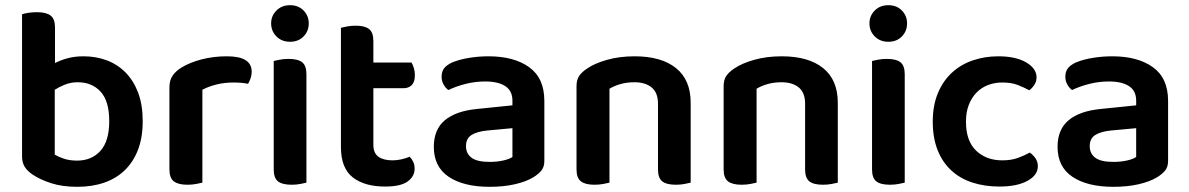

<svg xmlns="http://www.w3.org/2000/svg" viewBox="-20 -705 4583 740"><path d="M302 -488Q350 -488 391.5 -472.5Q433 -457 464 -425.5Q495 -394 512.5 -347.5Q530 -301 530 -238Q530 -175 512 -128Q494 -81 461 -49Q428 -17 381.5 -1Q335 15 278 15Q220 15 177 1Q134 -13 106 -32Q85 -46 75 -62.5Q65 -79 65 -102V-650Q73 -653 88.5 -655.5Q104 -658 123 -658Q158 -658 175 -645Q192 -632 192 -599V-462Q213 -473 240.5 -480.5Q268 -488 302 -488ZM280 -388Q253 -388 230.5 -379Q208 -370 191 -359V-109Q204 -101 226 -93.5Q248 -86 277 -86Q333 -86 367 -123.5Q401 -161 401 -238Q401 -316 367.5 -352Q334 -388 280 -388Z M760 -1Q751 1 736 4Q721 7 702 7Q667 7 650 -6Q633 -19 633 -52V-369Q633 -395 645 -413Q657 -431 680 -445Q711 -464 756.5 -476Q802 -488 855 -488Q950 -488 950 -429Q950 -415 945.5 -402.5Q941 -390 936 -382Q913 -387 879 -387Q844 -387 813 -379Q782 -371 760 -359Z M1035 -470Q1043 -472 1058.5 -475Q1074 -478 1092 -478Q1128 -478 1144.5 -465Q1161 -452 1161 -419V-1Q1153 1 1137.5 4Q1122 7 1104 7Q1068 7 1051.5 -6Q1035 -19 1035 -52ZM1025 -615Q1025 -644 1045.5 -664.5Q1066 -685 1098 -685Q1130 -685 1150 -664.5Q1170 -644 1170 -615Q1170 -585 1150 -564.5Q1130 -544 1098 -544Q1066 -544 1045.5 -564.5Q1025 -585 1025 -615Z M1419 -147Q1419 -115 1438.5 -101Q1458 -87 1493 -87Q1510 -87 1527.5 -91Q1545 -95 1559 -101Q1567 -93 1572.5 -81.5Q1578 -70 1578 -55Q1578 -25 1551 -5.5Q1524 14 1464 14Q1385 14 1339.5 -21.5Q1294 -57 1294 -139V-598Q1302 -600 1317.5 -603Q1333 -606 1351 -606Q1386 -606 1402.5 -593Q1419 -580 1419 -547V-464H1566Q1571 -456 1575 -443Q1579 -430 1579 -415Q1579 -389 1567 -377Q1555 -365 1535 -365H1419V-147Z M1867 -81Q1896 -81 1920 -86.5Q1944 -92 1955 -100V-211L1858 -202Q1818 -198 1797 -184.5Q1776 -171 1776 -142Q1776 -113 1797.5 -97Q1819 -81 1867 -81ZM1863 -488Q1961 -488 2019.5 -446Q2078 -404 2078 -316V-85Q2078 -61 2066 -47Q2054 -33 2036 -22Q2008 -5 1965 5Q1922 15 1867 15Q1767 15 1709.5 -23.5Q1652 -62 1652 -139Q1652 -206 1694.5 -241.5Q1737 -277 1818 -285L1955 -299V-317Q1955 -355 1927.5 -373Q1900 -391 1850 -391Q1811 -391 1774 -381.5Q1737 -372 1708 -358Q1697 -366 1689.5 -379.5Q1682 -393 1682 -409Q1682 -429 1691.5 -441.5Q1701 -454 1722 -464Q1751 -476 1788 -482Q1825 -488 1863 -488Z M2516 -305Q2516 -348 2491.5 -368Q2467 -388 2425 -388Q2396 -388 2371.5 -381Q2347 -374 2329 -363V-1Q2320 1 2305 4Q2290 7 2271 7Q2236 7 2219 -6Q2202 -19 2202 -52V-373Q2202 -397 2212 -412Q2222 -427 2243 -441Q2272 -461 2320 -474.5Q2368 -488 2426 -488Q2529 -488 2585.5 -442.5Q2642 -397 2642 -309V-1Q2634 1 2618.5 4Q2603 7 2585 7Q2549 7 2532.5 -6Q2516 -19 2516 -52V-305Z M3083 -305Q3083 -348 3058.5 -368Q3034 -388 2992 -388Q2963 -388 2938.5 -381Q2914 -374 2896 -363V-1Q2887 1 2872 4Q2857 7 2838 7Q2803 7 2786 -6Q2769 -19 2769 -52V-373Q2769 -397 2779 -412Q2789 -427 2810 -441Q2839 -461 2887 -474.5Q2935 -488 2993 -488Q3096 -488 3152.5 -442.5Q3209 -397 3209 -309V-1Q3201 1 3185.5 4Q3170 7 3152 7Q3116 7 3099.5 -6Q3083 -19 3083 -52V-305Z M3341 -470Q3349 -472 3364.5 -475Q3380 -478 3398 -478Q3434 -478 3450.5 -465Q3467 -452 3467 -419V-1Q3459 1 3443.5 4Q3428 7 3410 7Q3374 7 3357.5 -6Q3341 -19 3341 -52ZM3331 -615Q3331 -644 3351.5 -664.5Q3372 -685 3404 -685Q3436 -685 3456 -664.5Q3476 -644 3476 -615Q3476 -585 3456 -564.5Q3436 -544 3404 -544Q3372 -544 3351.5 -564.5Q3331 -585 3331 -615Z M3843 -387Q3813 -387 3787.5 -377Q3762 -367 3743.5 -348Q3725 -329 3714 -301Q3703 -273 3703 -236Q3703 -162 3742 -124.5Q3781 -87 3843 -87Q3878 -87 3903.5 -96.5Q3929 -106 3949 -117Q3963 -107 3971.5 -94Q3980 -81 3980 -64Q3980 -30 3940 -8Q3900 14 3832 14Q3775 14 3727.5 -1.5Q3680 -17 3646 -48.5Q3612 -80 3593.5 -127Q3575 -174 3575 -236Q3575 -299 3595 -346.5Q3615 -394 3649.5 -425.5Q3684 -457 3730 -472.5Q3776 -488 3828 -488Q3895 -488 3935 -464.5Q3975 -441 3975 -407Q3975 -391 3966.5 -378Q3958 -365 3947 -357Q3927 -368 3902.5 -377.5Q3878 -387 3843 -387Z M4271 -81Q4300 -81 4324 -86.5Q4348 -92 4359 -100V-211L4262 -202Q4222 -198 4201 -184.5Q4180 -171 4180 -142Q4180 -113 4201.5 -97Q4223 -81 4271 -81ZM4267 -488Q4365 -488 4423.5 -446Q4482 -404 4482 -316V-85Q4482 -61 4470 -47Q4458 -33 4440 -22Q4412 -5 4369 5Q4326 15 4271 15Q4171 15 4113.5 -23.5Q4056 -62 4056 -139Q4056 -206 4098.5 -241.5Q4141 -277 4222 -285L4359 -299V-317Q4359 -355 4331.5 -373Q4304 -391 4254 -391Q4215 -391 4178 -381.5Q4141 -372 4112 -358Q4101 -366 4093.5 -379.5Q4086 -393 4086 -409Q4086 -429 4095.5 -441.5Q4105 -454 4126 -464Q4155 -476 4192 -482Q4229 -488 4267 -488Z"/></svg>

Font: Baloo Tammudu 2 SemiBold
Style: Regular
Weight: 600
Designer: Maithili Shingre, Omkar Shende and Ek Type
Foundry: Ek Type
Version: Version 1.640;hotconv 1.0.111;makeotfexe 2.5.65597; ttfautoh